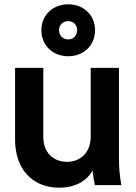

<svg xmlns="http://www.w3.org/2000/svg" viewBox="-20 -859 633 891"><path d="M255 12C324 12 380 -15 410 -68C411 -49 415 -28 420 0H543C535 -47 532 -80 532 -129V-544H401V-225C401 -153 355 -108 291 -108C226 -108 181 -153 181 -222V-544H50V-211C50 -78 127 12 255 12ZM172 -719C172 -647 226 -598 297 -598C368 -598 421 -648 421 -719C421 -789 368 -839 297 -839C225 -839 172 -789 172 -719ZM254 -719C254 -744 272 -761 297 -761C320 -761 338 -744 338 -719C338 -694 320 -676 297 -676C272 -676 254 -694 254 -719Z"/></svg>

Font: Mluvka
Style: Bold
Weight: 700
Designer: Modified by Jiří Krblich, Original typeface by Gumpita Rahayu
Foundry: Gumpita Rahayu & Jiří Krblich
Version: Version 2.000;Glyphs 3.1.1 (3134)